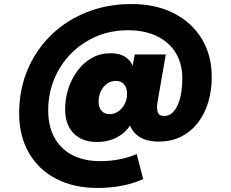

<svg xmlns="http://www.w3.org/2000/svg" viewBox="-20 -697 1144 952"><path d="M618 -166 623 -197 644 -112Q622 -55 573.5 -24Q525 7 460 7Q387 7 345 -36Q303 -79 303 -156Q303 -210 319.5 -259.5Q336 -309 366 -348.5Q396 -388 437 -410.5Q478 -433 528 -433Q581 -433 611 -407.5Q641 -382 646 -340L629 -322L648 -427H802L761 -191Q756 -160 762 -141Q768 -122 794 -122Q818 -122 835 -138Q852 -154 863 -180.5Q874 -207 879 -240.5Q884 -274 884 -308Q884 -381 851.5 -434.5Q819 -488 758.5 -517.5Q698 -547 614 -547Q529 -547 457 -516Q385 -485 331.5 -430.5Q278 -376 248.5 -304Q219 -232 219 -149Q219 -72 249.5 -15.5Q280 41 338 71.5Q396 102 477 102Q528 102 574.5 92.5Q621 83 658 67L690 191Q641 213 583.5 224Q526 235 464 235Q346 235 258.5 189.5Q171 144 123 60.5Q75 -23 75 -135Q75 -253 117 -352Q159 -451 234.5 -524Q310 -597 411.5 -637Q513 -677 632 -677Q753 -677 842.5 -631Q932 -585 981 -503.5Q1030 -422 1030 -314Q1030 -250 1013 -192Q996 -134 962.5 -90Q929 -46 880 -20.5Q831 5 766 5Q684 5 644.5 -41.5Q605 -88 618 -166ZM554 -296Q530 -296 510.5 -282Q491 -268 480 -244.5Q469 -221 469 -192Q469 -164 483.5 -147.5Q498 -131 524 -131Q547 -131 566.5 -144.5Q586 -158 598 -181Q610 -204 610 -232Q610 -251 603.5 -265.5Q597 -280 584.5 -288Q572 -296 554 -296Z"/></svg>

Font: Parkinsans ExtraBold
Style: Regular
Weight: 800
Designer: Red Stone, Indian Type Foundry
Foundry: Indian Type Foundry
Version: Version 1.000